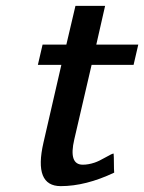

<svg xmlns="http://www.w3.org/2000/svg" viewBox="-20 -624 491 654"><path d="M109 -403 125 -472H206L237 -604H338L308 -472H451L435 -403H292L233 -149Q213 -63 262 -63Q281 -63 302 -70Q317 -75 339.5 -88Q362 -101 367 -101Q368 -90 368 -68Q368 -46 369 -36Q272 10 187 10Q94 10 128 -138L189 -403Z"/></svg>

Font: Coval
Style: Medium Italic
Weight: 500
Foundry: Context Ltd
Version: Version 001.000